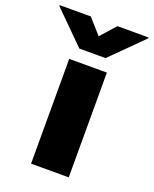

<svg xmlns="http://www.w3.org/2000/svg" viewBox="-241 -858 752 940"><g transform="rotate(20 135.5 -388.5)"><path d="M38.1 0V-545.9H234.4V0ZM66.4 -777.3 135.7 -699.2 205.1 -777.3H367.2V-772.5L204.1 -610.4H67.4L-95.7 -772.5V-777.3Z"/></g></svg>

Font: Inter Tight Black
Style: Regular
Weight: 900
Designer: Rasmus Andersson
Foundry: rsms
Version: Version 3.004; ttfautohint (v1.8.4.7-5d5b)